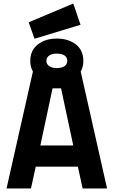

<svg xmlns="http://www.w3.org/2000/svg" viewBox="-20 -1065 642 1085"><path d="M142 -939 175 -846 435 -925 394 -1045ZM420 -123 447 0H585L436 -661Q451 -686 451 -721Q451 -780 409 -814Q366 -847 301 -847Q236 -847 194 -814Q151 -780 151 -721Q151 -686 166 -661L17 0H155L182 -123ZM301 -762Q328 -762 344 -752Q360 -742 360 -721Q360 -701 344 -691Q327 -680 301 -680Q276 -680 259 -691Q242 -702 242 -721Q242 -741 259 -752Q275 -762 301 -762ZM208 -243 277 -566H325L394 -243Z"/></svg>

Font: Online Auction - Bold
Style: Bold
Weight: 500
Designer: Mohamed Mostafa, the designer of Online Auction
Foundry: Kief Type Foundry
Version: ""